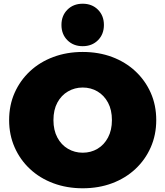

<svg xmlns="http://www.w3.org/2000/svg" viewBox="-20 -995 888 1031"><path d="M424 16Q339 16 266.5 -11Q194 -38 141 -87.5Q88 -137 58.5 -204Q29 -271 29 -350Q29 -430 58.5 -496.5Q88 -563 141 -612.5Q194 -662 266.5 -689Q339 -716 424 -716Q510 -716 582 -689Q654 -662 707 -612.5Q760 -563 789.5 -496.5Q819 -430 819 -350Q819 -271 789.5 -204Q760 -137 707 -87.5Q654 -38 582 -11Q510 16 424 16ZM424 -175Q468 -175 503.5 -196Q539 -217 560 -256.5Q581 -296 581 -350Q581 -405 560 -444Q539 -483 503.5 -504Q468 -525 424 -525Q381 -525 345 -504Q309 -483 288 -444Q267 -405 267 -350Q267 -296 288 -256.5Q309 -217 345 -196Q381 -175 424 -175ZM424 -747Q374 -747 342 -779Q310 -811 310 -861Q310 -911 342 -943Q374 -975 424 -975Q474 -975 506 -943Q538 -911 538 -861Q538 -811 506 -779Q474 -747 424 -747Z"/></svg>

Font: Montserrat Black
Style: Regular
Weight: 900
Designer: Julieta Ulanovsky
Foundry: Julieta Ulanovsky
Version: Version 9.000; ttfautohint (v1.8.4.7-5d5b)